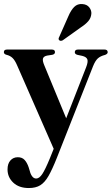

<svg xmlns="http://www.w3.org/2000/svg" viewBox="-20 -708 564 969"><path d="M231.5 91.5 251 43 66 -379Q55.5 -403.5 43.5 -415.2Q31.5 -427 12.5 -431.5Q-0.5 -435 -0.5 -445Q-0.5 -458 16 -458H241Q257.5 -458 257.5 -445Q257.5 -434.5 244 -431.5L218 -427.5Q200.5 -424 197 -413Q193.5 -402 203.5 -378.5L314 -111L414.5 -368Q425.5 -396 420.8 -408.5Q416 -421 395 -426L371.5 -431Q357.5 -434.5 357.5 -444.5Q357.5 -458 374 -458H507Q523.5 -458 523.5 -444.5Q523.5 -436 510.5 -431Q486.5 -425 473.5 -413Q460.5 -401 449.5 -373.5L267 88.5Q244 146.5 225 179.8Q206 213 183.2 227Q160.5 241 125.5 241Q76 241 47 213.8Q18 186.5 18 147Q18 118 32.5 101.8Q47 85.5 70 85.5Q91.5 85.5 104 99Q116.5 112.5 124.5 136L130.5 155.5Q134.5 172 142.8 182.5Q151 193 162.5 193Q178.5 193 193.5 170.2Q208.5 147.5 231.5 91.5ZM325 -626Q338 -656.5 354.5 -673Q371 -689.5 395.5 -687.5Q419 -686 430.8 -670.5Q442.5 -655 441 -638Q439 -616.5 425.2 -600.8Q411.5 -585 389 -570.5L296.5 -504.5Q285 -499 278.5 -505.5Q275 -509 275.8 -513.2Q276.5 -517.5 279 -522Z"/></svg>

Font: Fraunces 72pt SemiBold
Style: Regular
Weight: 600
Version: Version 1.000;[b76b70a41]